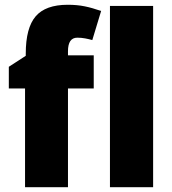

<svg xmlns="http://www.w3.org/2000/svg" viewBox="-20 -785 722 805"><path d="M373 -414H265V0H85V-414H17V-505L88 -551V-560Q88 -668 129.5 -716.5Q171 -765 264 -765Q303 -765 335 -758.5Q367 -752 404 -739L367 -617Q353 -621 337 -624Q321 -627 304 -627Q265 -627 265 -570V-553H373ZM622 0H441V-760H622Z"/></svg>

Font: Noto Sans SemiCondensed Black
Style: Regular
Weight: 900
Width: 4
Designer: Monotype Design Team
Foundry: Monotype Imaging Inc.
Version: Version 2.013; ttfautohint (v1.8.4.7-5d5b)